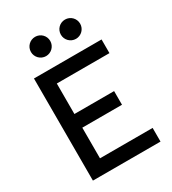

<svg xmlns="http://www.w3.org/2000/svg" viewBox="-214 -1015 1013 1129"><g transform="rotate(-30 293.0 -451.0)"><path d="M78.1 0H537.1V-92.8H179.7V-300.8H449.2V-393.6H179.7V-600.6H537.1V-693.4H78.1ZM206.1 -771.5C242.2 -771.5 271.5 -800.8 271.5 -836.9C271.5 -873.5 242.2 -902.3 206.1 -902.3C169.9 -902.3 140.6 -873.5 140.6 -836.9C140.6 -800.8 169.9 -771.5 206.1 -771.5ZM409.2 -771.5C445.3 -771.5 474.6 -800.8 474.6 -836.9C474.6 -873.5 445.3 -902.3 409.2 -902.3C373 -902.3 343.8 -873.5 343.8 -836.9C343.8 -800.8 373 -771.5 409.2 -771.5Z"/></g></svg>

Font: Cascadia Mono NF
Style: Regular
Weight: 400
Monospace: yes
Designer: Aaron Bell
Foundry: Saja Typeworks
Version: Version 2404.023